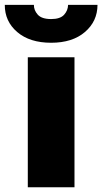

<svg xmlns="http://www.w3.org/2000/svg" viewBox="-67 -786 429 806"><path d="M49.7 0V-545.5H245.7V0ZM218.8 -765.6H342.3Q342 -696.4 289.4 -651.5Q236.9 -606.5 147.7 -606.5Q57.9 -606.5 5.3 -651.5Q-47.2 -696.4 -46.9 -765.6H75.3Q74.9 -743.3 91.4 -724.6Q108 -706 147.7 -706Q185.7 -706 202.1 -724.1Q218.4 -742.2 218.8 -765.6Z"/></svg>

Font: Inter UI Black
Style: Regular
Weight: 900
Designer: Rasmus Andersson
Foundry: rsms
Version: 3.2;8d6f07862